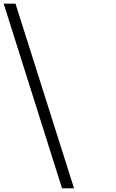

<svg xmlns="http://www.w3.org/2000/svg" viewBox="-35 -770 631 1040"><path d="M49 -750 366 250H301L-15 -750Z"/></svg>

Font: Oakes Grotesk Light
Style: Regular
Weight: 300
Designer: Samuel Oakes
Foundry: Samuel Oakes
Version: Version 1.000;PS 001.000;hotconv 1.0.88;makeotf.lib2.5.64775